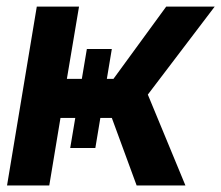

<svg xmlns="http://www.w3.org/2000/svg" viewBox="-20 -566 675 586"><path d="M1.5 0 92.3 -545.9H221.2L184.1 -325.2H326.2L487.3 -545.9H635.3L431.2 -277.3L545.9 0H397L321.3 -206.1H164.6L130.4 0ZM245.1 -416.5H321.3L271 -114.3H194.3Z"/></svg>

Font: Inter Tight SemiBold
Style: Italic
Weight: 600
Italic angle: -9.39999°
Designer: Rasmus Andersson
Foundry: rsms
Version: Version 3.004